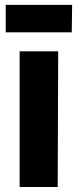

<svg xmlns="http://www.w3.org/2000/svg" viewBox="-20 -752 313 772"><path d="M59 0V-545.5H214L212 0ZM3 -622V-732.5H270L268.5 -622Z"/></svg>

Font: Spline Sans
Style: Regular
Weight: 400
Designer: Eben Sorkin, Mirko Velimirovic
Foundry: Sorkin Type
Version: Version 1.001